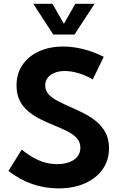

<svg xmlns="http://www.w3.org/2000/svg" viewBox="-20 -997 641 1031"><path d="M25.4 -79.1 96.7 -193.8Q130.4 -166.5 161.9 -149.2Q193.4 -131.8 224.1 -123.8Q254.9 -115.7 287.1 -115.7Q325.2 -115.7 353 -126.5Q380.9 -137.2 396.2 -157.2Q411.6 -177.2 411.6 -203.6Q411.6 -234.4 392.1 -255.4Q372.6 -276.4 341.1 -292.2Q309.6 -308.1 272.9 -322.8Q237.3 -337.4 201.4 -354.7Q165.5 -372.1 135.5 -396Q105.5 -419.9 87.2 -454.3Q68.8 -488.8 68.8 -538.1Q68.8 -602.5 101.3 -649.4Q133.8 -696.3 190.4 -721.7Q247.1 -747.1 319.8 -747.1Q371.1 -747.1 426.5 -733.4Q481.9 -719.7 537.1 -691.9L478 -570.3Q443.4 -591.3 403.3 -603.5Q363.3 -615.7 328.1 -615.7Q296.4 -615.7 272.7 -606Q249 -596.2 235.8 -578.9Q222.7 -561.5 222.7 -538.1Q222.7 -510.3 241.7 -490Q260.7 -469.7 291.3 -454.1Q321.8 -438.5 356.9 -422.9Q393.1 -407.2 429.9 -388.7Q466.8 -370.1 497.3 -345Q527.8 -319.8 546.6 -284.9Q565.4 -250 565.4 -201.2Q565.4 -136.7 531.2 -88.1Q497.1 -39.6 436 -12.5Q375 14.6 293.9 14.6Q219.7 14.6 151.9 -9.3Q84 -33.2 25.4 -79.1ZM379.9 -811.5H266.1L158.7 -976.6H261.7L323.2 -869.1L384.3 -976.6H487.8Z"/></svg>

Font: Kumbh Sans
Style: Bold
Weight: 700
Version: Version 1.005